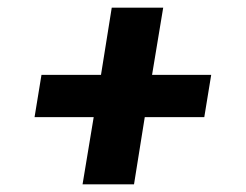

<svg xmlns="http://www.w3.org/2000/svg" viewBox="-20 -590 640 500"><path d="M195 -110 224 -285H70L88 -395H243L271 -570H405L376 -395H530L512 -285H357L329 -110Z"/></svg>

Font: Iosevka Curly XBdEx
Style: Italic
Weight: 800
Width: 7
Italic angle: -9°
Monospace: yes
Designer: Belleve Invis
Foundry: Belleve Invis
Version: Version 11.1.0; ttfautohint (v1.8.3)